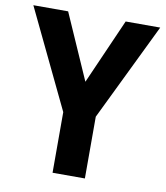

<svg xmlns="http://www.w3.org/2000/svg" viewBox="-81 -781 731 848"><g transform="rotate(10 284.5 -357.0)"><path d="M285 -421 156 -714H0L212 -272V0H357V-277L569 -714H414Z"/></g></svg>

Font: Noto Sans Myanmar SemiCondensed
Style: Bold
Weight: 700
Width: 4
Designer: Monotype Design Team
Foundry: Monotype Imaging Inc.
Version: Version 2.107